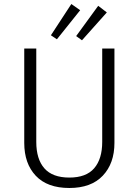

<svg xmlns="http://www.w3.org/2000/svg" viewBox="-20 -927 692 958"><path d="M551 -214Q551 -112 493 -50.5Q435 11 326 11Q216 11 158.5 -50Q101 -111 101 -214V-685H161V-219Q161 -133 201.5 -87Q242 -41 326 -41Q410 -41 450 -87.5Q490 -134 490 -219V-685H551ZM380 -876 264 -731 234 -751 336 -907ZM513 -865 389 -726 360 -747 470 -898Z"/></svg>

Font: Statis Sans Light
Style: Regular
Weight: 300
Designer: bBox Type GmbH
Foundry: bBox Type GmbH
Version: Version 1.000